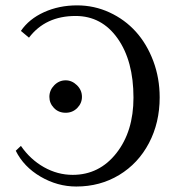

<svg xmlns="http://www.w3.org/2000/svg" viewBox="-20 -678 642 708"><path d="M38.1 -122.1 57.1 -140.1Q91.8 -89.8 142.1 -61.5Q192.4 -33.2 248 -33.2Q346.2 -33.2 409.2 -113.3Q472.2 -193.4 472.2 -317.9Q472.2 -453.6 413.6 -536.4Q355 -619.1 258.8 -619.1Q147.5 -619.1 86.9 -539.1L57.1 -564Q86.9 -607.9 142.3 -633.1Q197.8 -658.2 264.2 -658.2Q327.6 -658.2 384 -632.1Q440.4 -606 481 -561Q521.5 -516.1 545.2 -453.1Q568.8 -390.1 568.8 -318.8Q568.8 -225.6 529.3 -150.4Q489.7 -75.2 419.4 -32.7Q349.1 9.8 261.2 9.8Q191.9 9.8 129.6 -26.6Q67.4 -63 38.1 -122.1ZM222.2 -262.2Q195.8 -262.2 179 -279.8Q162.1 -297.4 162.1 -320.8Q162.1 -345.2 179.9 -363.5Q197.8 -381.8 222.2 -381.8Q245.1 -381.8 263.7 -363.8Q282.2 -345.7 282.2 -320.8Q282.2 -297.4 264.9 -279.8Q247.6 -262.2 222.2 -262.2Z"/></svg>

Font: Common Serif News
Style: Regular
Weight: 450
Designer: Philipp H. Poll, Khaled Hosny
Foundry: Stefan Peev, Context Ltd.
Version: Version 1.026